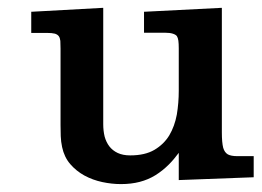

<svg xmlns="http://www.w3.org/2000/svg" viewBox="-20 -448 658 483"><path d="M429.7 4.9V3.9V2.4V-63.5Q417.5 -46.9 404.8 -34.2Q389.2 -18.6 371.1 -7.3Q353 3.9 331.5 9.5Q310.1 15.1 284.2 15.1Q261.2 15.1 237.3 10Q213.4 4.9 192.6 -6.3Q171.9 -17.6 156.7 -35.2Q141.6 -52.7 136.2 -78.1Q133.3 -91.8 132.8 -105.5Q132.3 -119.1 132.3 -133.3V-325.7Q132.3 -337.4 131.8 -345.2Q130.9 -353 127.7 -357.2Q124.5 -361.3 118.2 -363.3Q110.8 -365.2 98.1 -365.2H61H59.6H58.6V-366.7V-367.7V-416V-417.5V-418.5H59.6H61L237.3 -428.2H238.3H239.7V-427.2V-425.8V-135.7Q239.7 -119.1 243.2 -104.5Q247.1 -90.3 255.1 -79.8Q263.2 -69.3 276.1 -63.2Q289.1 -57.1 307.6 -57.1Q344.7 -57.1 368.4 -71Q392.1 -85 405.8 -107.4Q419.4 -130.4 424.8 -159.7Q429.7 -189 429.7 -219.7V-326.7Q429.7 -337.9 428.7 -345.7Q427.7 -353 424.8 -357.4Q421.4 -361.3 414.6 -363.3Q407.2 -365.7 394.5 -365.7H344.7H343.8H342.3V-366.7V-368.2V-416V-417.5V-418.5H343.8H344.7L535.6 -428.2H536.6H538.1V-427.2V-425.8V-115.2Q538.1 -89.4 541.5 -76.2Q544.9 -64.5 553.2 -59.6Q561.5 -55.2 576.7 -55.2H615.7H617.2H618.2V-53.7V-52.7V-4.4V-2.9V-2H617.2H615.7L432.1 4.9H431.2Z"/></svg>

Font: RIT Rachana
Style: Bold
Weight: 700
Designer: Hussain KH
Version: 1.5.2